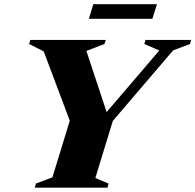

<svg xmlns="http://www.w3.org/2000/svg" viewBox="-20 -870 906 890"><path d="M718.5 -636 649 -666 654.5 -685H866L860.5 -666L782.5 -636.5L503 -309.5L422 -45L483.5 -19L478 0H141L146.5 -19L223 -48L303.5 -310.5L182.5 -632L115 -666L120.5 -685H470.5L464 -666L380.5 -634L483 -324L451 -323.5ZM392 -783 412.5 -850.5H707.5L686.5 -783Z"/></svg>

Font: Newsreader 36pt ExtraBold
Style: Italic
Weight: 800
Italic angle: -17°
Designer: Hugues Gentile
Foundry: Production Type
Version: Version 1.003